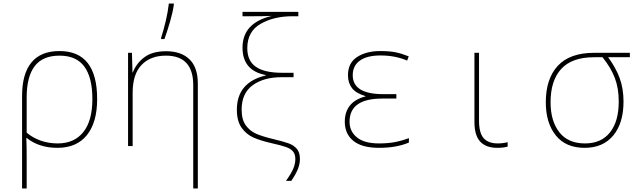

<svg xmlns="http://www.w3.org/2000/svg" viewBox="-20 -827 3640 1087"><path d="M105 -284Q105 -409 158 -473.5Q211 -538 317 -538Q530 -538 530 -266Q530 -134 472 -62Q414 10 305 10Q201 10 131 -46H129Q131 -2 131 63V240H105ZM503 -266Q503 -388 457.5 -450Q412 -512 317 -512Q221 -512 176 -452Q131 -392 131 -276V-76Q165 -47 210 -31Q255 -15 307 -15Q400 -15 451.5 -79Q503 -143 503 -266Z M1100 -354V0V240H1074V-68V-345Q1074 -512 919 -512Q832 -512 781.5 -459.5Q731 -407 731 -302V0H705V-528H727L730 -417H732Q752 -469 797.5 -503Q843 -537 920 -537Q1006 -537 1053 -491Q1100 -445 1100 -354ZM892 -613Q906 -655 918.5 -708.5Q931 -762 936 -807H964V-799Q958 -757 942.5 -703.5Q927 -650 911 -606H892Z M1652 74Q1652 46 1639 30.5Q1626 15 1599.5 5.5Q1573 -4 1515 -17Q1454 -31 1414.5 -48.5Q1375 -66 1348 -103.5Q1321 -141 1321 -206Q1321 -361 1485 -400V-402Q1353 -427 1353 -557Q1353 -698 1519 -737Q1482 -735 1404 -735H1353V-760H1669V-735H1635Q1531 -735 1455.5 -692Q1380 -649 1380 -554Q1380 -482 1429 -448.5Q1478 -415 1576 -415H1642V-390H1576Q1473 -390 1410.5 -344.5Q1348 -299 1348 -206Q1348 -150 1371.5 -117.5Q1395 -85 1431 -69.5Q1467 -54 1526 -40Q1584 -26 1613.5 -15.5Q1643 -5 1660.5 15.5Q1678 36 1678 73Q1678 101 1666.5 130Q1655 159 1629 197H1599Q1629 155 1640.5 127.5Q1652 100 1652 74Z M1932 -138Q1932 -193 1961 -229.5Q1990 -266 2049 -281V-283Q1995 -299 1972.5 -328.5Q1950 -358 1950 -401Q1950 -471 2002 -504.5Q2054 -538 2133 -538Q2185 -538 2219.5 -531Q2254 -524 2294 -508L2285 -484Q2218 -513 2134 -513Q2058 -513 2017.5 -484Q1977 -455 1977 -401Q1977 -294 2150 -294H2224V-269H2144Q1959 -269 1959 -138Q1959 -83 2001 -49Q2043 -15 2126 -15Q2176 -15 2215.5 -22.5Q2255 -30 2295 -45V-20Q2225 10 2126 10Q2029 10 1980.5 -29.5Q1932 -69 1932 -138Z M2666 -136V-528H2692V-143Q2692 -75 2718 -45Q2744 -15 2798 -15Q2826 -15 2854 -22V3Q2830 10 2796 10Q2731 10 2698.5 -25.5Q2666 -61 2666 -136Z M3070 -248Q3070 -381 3138 -454.5Q3206 -528 3344 -528H3546V-503H3423Q3467 -443 3488.5 -384Q3510 -325 3510 -252Q3510 -130 3452 -60Q3394 10 3290 10Q3183 10 3126.5 -60.5Q3070 -131 3070 -248ZM3483 -252Q3483 -328 3460.5 -386.5Q3438 -445 3391 -503H3344Q3218 -503 3157.5 -437Q3097 -371 3097 -248Q3097 -142 3146.5 -78.5Q3196 -15 3292 -15Q3384 -15 3433.5 -77.5Q3483 -140 3483 -252Z"/></svg>

Font: Noto Sans Mono UI Thin
Style: Regular
Weight: 250
Monospace: yes
Designer: Monotype Design team
Foundry: Monotype Imaging Inc.
Version: Version 1.000